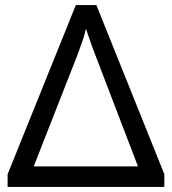

<svg xmlns="http://www.w3.org/2000/svg" viewBox="-20 -737 679 757"><path d="M10 0V-50L279 -717H360L628 -50V0ZM113 -81H524L357 -517Q354 -525 346 -546Q338 -567 330.5 -589.5Q323 -612 319 -624Q312 -593 301 -563.5Q290 -534 284 -517Z"/></svg>

Font: Noto Sans Living
Style: Regular
Weight: 400
Designer: Monotype Design Team
Foundry: Monotype Imaging Inc.
Version: Version 2.013; ttfautohint (v1.8.4.7-5d5b)